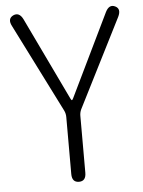

<svg xmlns="http://www.w3.org/2000/svg" viewBox="-53 -774 607 816"><g transform="rotate(-5 251.0 -366.0)"><path d="M251 0Q221 0 221 -36V-279Q221 -293 215 -306L25 -684Q8 -716 34 -729Q60 -741 76 -709L245 -356Q249 -348 251 -348Q253 -348 257 -356L428 -709Q444 -741 469 -729Q494 -717 478 -684L287 -306Q281 -293 281 -279V-36Q281 0 251 0Z"/></g></svg>

Font: Resource Han Rounded JP Light
Style: Regular
Weight: 300
Designer: Cyano Hao (round all glyphs); Ryoko NISHIZUKA 西塚涼子 (kana, bopomofo & ideographs); Paul D. Hunt (Latin, Greek & Cyrillic)
Foundry: Cyano Hao
Version: 0.990